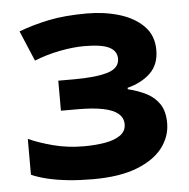

<svg xmlns="http://www.w3.org/2000/svg" viewBox="-45 -601 646 656"><g transform="rotate(-5 277.5 -273.0)"><path d="M276.9 -556.2Q335.9 -556.2 387.2 -540.8Q438.5 -525.4 470.2 -493.4Q502 -461.4 502 -411.1Q502 -361.8 472.2 -332.8Q442.4 -303.7 393.1 -291V-286.1Q427.7 -277.8 455.8 -263.7Q483.9 -249.5 500.5 -224.6Q517.1 -199.7 517.1 -159.2Q517.1 -113.8 488.3 -75.4Q459.5 -37.1 400.1 -13.7Q340.8 9.8 248 9.8Q204.1 9.8 165.3 5.9Q126.5 2 94.2 -5.6Q62 -13.2 38.1 -23.9V-147Q71.8 -131.3 121.3 -118.2Q170.9 -105 227.1 -105Q267.6 -105 300.5 -110.8Q333.5 -116.7 352.8 -130.6Q372.1 -144.5 372.1 -168Q372.1 -189.9 355.2 -204.3Q338.4 -218.8 304 -225.8Q269.5 -232.9 216.8 -232.9H159.2V-335.9H213.9Q288.1 -335.9 328.6 -348.1Q369.1 -360.4 369.1 -393.1Q369.1 -419.4 343.3 -432.6Q317.4 -445.8 257.8 -445.8Q219.2 -445.8 172.9 -436.8Q126.5 -427.7 85.9 -411.1L42 -515.1Q89.4 -533.2 144.8 -544.7Q200.2 -556.2 276.9 -556.2Z"/></g></svg>

Font: Wonky
Style: Regular
Weight: 400
Designer: Monotype Design Team
Foundry: Monotype Imaging Inc.
Version: Version 3.000